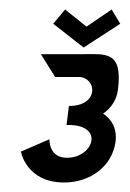

<svg xmlns="http://www.w3.org/2000/svg" viewBox="-20 -380 273 404"><path d="M121 -48C82 -48 84 -87 84 -87L24 -61C24 -61 35 4 115 4C171 4 216 -31 223 -81C227 -109 215 -129 197 -141C212 -151 225 -168 228 -190C239 -274 202 -266 152 -266H66L96 -218H145C184 -218 190 -157 125 -157L120 -117C202 -119 177 -48 121 -48ZM233 -330 215 -360 162 -324 117 -360 92 -330 156 -280Z"/></svg>

Font: Hussar Tani
Style: DwaKurs
Weight: 700
Foundry: Cannot Into Space Fonts
Version: Version 0.92